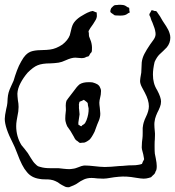

<svg xmlns="http://www.w3.org/2000/svg" viewBox="-20 -737 735 806"><path d="M461 -715Q464 -716 472 -716Q476 -717 485 -717Q498 -717 506 -713L517 -706Q520 -706 522 -704Q523 -702 523 -693Q523 -692 524 -688.5Q525 -685 524 -684Q523 -683 521.5 -683Q520 -683 519 -682L510 -676Q499 -670 472 -672Q464 -672 461 -673L454 -678Q453 -679 449 -681.5Q445 -684 444 -686L443 -689Q443 -695 447 -703Q449 -705 453.5 -709.5Q458 -714 461 -715ZM622 -424Q622 -405 626 -390Q630 -374 640 -358Q656 -328 656 -311Q656 -299 651.5 -288Q647 -277 646 -275Q640 -264 635 -251Q630 -238 629 -227Q628 -223 628 -214Q628 -204 630 -184Q631 -177 630.5 -167Q630 -157 630 -152Q629 -144 629 -130V-119Q629 -101 630 -92Q632 -80 634 -72Q638 -52 638 -40Q638 -31 637 -27Q637 -23 633 -17Q631 -10 629 -8Q626 -4 623 -2Q614 7 614 7L604 10Q594 13 583 13Q573 13 549 9Q511 2 479 5Q457 7 447 9Q425 13 414 13L389 12Q373 10 364 10Q347 10 333 16Q319 22 301 35Q291 41 277 46L270 49Q261 50 254 47Q247 44 240.5 40Q234 36 232 35Q224 28 212 23Q204 19 191 17Q184 16 171 16Q154 16 146 14Q111 9 92 -16Q73 -37 52 -94Q41 -123 34 -136Q0 -202 0 -238Q0 -251 6 -279Q10 -294 11 -305Q11 -309 12 -323Q13 -337 16 -348Q19 -359 26 -374Q33 -389 37 -398Q43 -419 51 -440.5Q59 -462 69 -479Q79 -497 87 -505Q100 -519 118 -523Q136 -527 162 -527Q174 -527 190 -529Q215 -532 242 -550Q265 -568 273 -589Q275 -595 278 -609Q281 -623 284 -630Q294 -656 336 -678Q344 -683 360 -689Q363 -689 364.5 -690Q366 -691 368 -691Q371 -691 381 -686Q385 -686 386 -684V-683Q386 -680 386.5 -674Q387 -668 386 -665Q386 -663 384.5 -659.5Q383 -656 382 -654Q379 -648 371 -636Q362 -624 359 -619Q353 -609 352 -607Q351 -605 353 -598Q353 -588 354 -584Q356 -579 358 -573.5Q360 -568 362 -563Q367 -546 366 -531Q366 -523 365 -520Q364 -517 361.5 -515Q359 -513 358 -511Q356 -505 352 -501Q351 -500 347.5 -499.5Q344 -499 342 -498Q336 -494 332 -494Q329 -493 322 -493Q315 -493 309 -494Q303 -495 296 -495Q280 -495 256 -484Q239 -476 226 -474Q219 -473 208.5 -472Q198 -471 192 -471Q157 -471 138 -463Q120 -456 96 -432Q78 -411 66 -388Q54 -365 53 -344Q53 -335 55 -317Q58 -302 58 -288Q58 -270 53 -248Q52 -243 50 -231Q48 -219 48 -208Q48 -164 70 -128Q71 -127 84 -111L97 -94Q105 -82 108 -76Q120 -56 128 -49Q136 -41 137 -41Q139 -39 143 -38Q147 -37 150 -36Q166 -31 190 -31H225Q234 -30 247.5 -28.5Q261 -27 271 -27Q277 -27 289 -29Q296 -30 300.5 -32Q305 -34 309 -35Q323 -41 332 -42H342Q352 -42 370 -40Q404 -36 420 -36Q441 -36 481 -40Q491 -40 511 -42Q518 -43 533 -43Q552 -43 560 -45Q562 -45 568 -46.5Q574 -48 576 -49Q577 -50 578 -54Q579 -58 580 -59Q585 -67 585 -69Q585 -72 584 -74.5Q583 -77 583 -80Q582 -88 578.5 -100Q575 -112 575 -118Q575 -131 576 -140.5Q577 -150 578 -157Q579 -164 579 -179V-200Q581 -216 583 -222Q585 -229 587.5 -235Q590 -241 592 -245Q605 -271 605 -291Q605 -316 588 -348Q585 -354 576.5 -369.5Q568 -385 568 -397Q568 -405 573 -432Q574 -440 574 -453Q574 -466 575 -475Q577 -493 586 -510.5Q595 -528 610 -550Q614 -556 623 -568Q632 -580 633 -591V-595Q633 -601 632 -604Q631 -615 620 -642Q618 -646 615.5 -652Q613 -658 611 -666Q610 -668 608.5 -670.5Q607 -673 607 -676Q607 -678 609 -681.5Q611 -685 612 -686L616 -694H617Q622 -694 628 -691Q634 -691 636 -690Q638 -689 643 -681Q651 -671 663 -649Q667 -643 677.5 -627Q688 -611 692 -597Q695 -588 695 -579Q695 -556 680 -538Q680 -538 665 -523Q654 -513 649 -508Q638 -497 629 -477Q622 -447 622 -424ZM404 -356V-354Q404 -346 403 -340Q402 -334 401 -330Q397 -314 397 -306Q397 -298 399 -284Q401 -268 401 -261Q401 -252 400 -248Q398 -235 388 -214L377 -184Q364 -158 355 -150L346 -144Q344 -143 341.5 -141.5Q339 -140 336 -139Q333 -138 326 -138L317 -137Q313 -137 306 -144Q298 -149 297 -151Q295 -153 293 -157Q291 -161 290 -163L276 -187Q273 -192 269 -197Q265 -202 262 -207Q257 -218 255 -228Q254 -232 254 -240Q254 -252 256 -268Q257 -273 256.5 -281.5Q256 -290 256 -294Q256 -305 259 -314L266 -324Q267 -326 286 -350Q299 -368 302 -371Q304 -373 307.5 -377Q311 -381 314 -383Q328 -392 352 -392Q363 -392 369 -391Q380 -388 389 -383Q396 -378 398 -374Q399 -372 401.5 -366.5Q404 -361 404 -356ZM312 -279Q312 -274 313 -268Q314 -262 314 -257Q314 -253 313 -250Q312 -247 312 -243Q312 -242 309 -223V-216Q309 -213 311 -212Q313 -211 314 -211Q318 -207 321 -207Q323 -207 325 -211Q333 -215 337 -220L343 -232Q353 -258 352 -282L349 -296Q349 -302 348 -304Q347 -307 342.5 -310Q338 -313 336 -315Q333 -318 332 -318L324 -314Q323 -313 319 -312Q315 -311 314 -310Q313 -309 311 -297Q312 -293 311.5 -288Q311 -283 312 -279Z"/></svg>

Font: Rubik-Burned
Style: Regular
Weight: 400
Designer: NaN (generative design), Hubert & Fischer (Rubik source font outlines)
Foundry: NaN, Hubert & Fischer
Version: Version 1.000